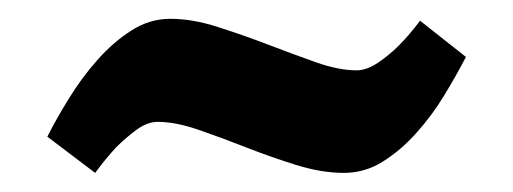

<svg xmlns="http://www.w3.org/2000/svg" viewBox="-20 -387 540 202"><path d="M355 -313Q365.7 -313 377.7 -321Q389.6 -329.1 399.4 -338.9Q411.1 -350.6 421.9 -365.2L470.2 -327.1Q460.4 -308.1 447.5 -286.9Q434.6 -265.6 418.2 -247.3Q401.9 -229 382.8 -217Q363.8 -205.1 341.8 -205.1Q318.4 -205.1 291.7 -213.4Q265.1 -221.7 239 -231.9Q212.9 -242.2 188.7 -250.5Q164.6 -258.8 146 -258.8Q134.8 -258.8 123.3 -250.2Q111.8 -241.7 102.1 -231.9Q90.8 -219.7 80.1 -205.1L29.8 -243.2Q39.1 -261.7 52.5 -283.4Q65.9 -305.2 82.3 -323.7Q98.6 -342.3 117.9 -354.7Q137.2 -367.2 159.2 -367.2Q182.6 -367.2 209.2 -358.6Q235.8 -350.1 262 -340.1Q288.1 -330.1 312.3 -321.5Q336.4 -313 355 -313Z"/></svg>

Font: Simonetta
Style: Black
Weight: 900
Designer: Gayaneh Bagdasaryan
Foundry: Brownfox
Version: Version 1.002